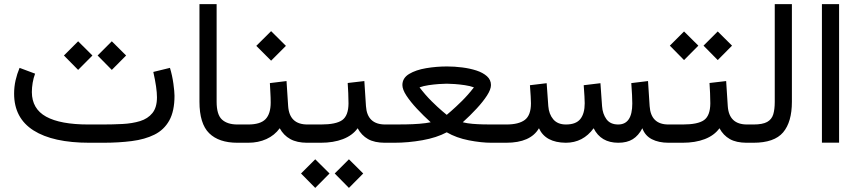

<svg xmlns="http://www.w3.org/2000/svg" viewBox="-20 -687 4130 924"><path d="M476.1 0H410.2Q234.9 0 141.4 -59.3Q47.9 -118.7 47.9 -236.3Q47.9 -269 54.9 -300.3Q62 -331.5 74.2 -360.4L148.9 -332.5Q141.1 -312 137.2 -288.6Q133.3 -265.1 133.3 -243.7Q133.8 -163.1 202.1 -125.5Q270.5 -87.9 405.3 -87.9H472.7Q522.9 -87.9 569.8 -90.3Q616.7 -92.8 654.1 -104.2Q691.4 -115.7 713.4 -142.8Q735.4 -169.9 735.4 -218.8Q735.4 -262.7 717.8 -340.8L797.9 -360.4Q809.1 -323.7 814.5 -284.2Q819.8 -244.6 819.8 -226.1Q819.8 -152.3 794.7 -107.2Q769.5 -62 723.4 -39.1Q677.2 -16.1 614.3 -8.1Q551.3 0 476.1 0ZM449.7 -419.9 518.1 -488.3 586.9 -419.9 518.1 -350.6ZM287.6 -419.9 356 -488.3 424.8 -419.9 356 -350.6Z M1134.8 0H1122.6Q1033.2 0 986.6 -45.9Q939.9 -91.8 939.9 -197.8V-667H1022.5V-197.3Q1022.5 -135.3 1048.3 -111.6Q1074.2 -87.9 1122.6 -87.9H1134.8Z M1470.2 0H1458.5Q1409.2 0 1377 -17.8Q1344.7 -35.6 1326.2 -69.8Q1301.3 -35.6 1262.2 -17.8Q1223.1 0 1174.3 0H1115.2V-87.9H1174.3Q1232.9 -87.9 1257.8 -113.5Q1282.7 -139.2 1282.7 -193.8Q1282.7 -216.8 1281.2 -240.7Q1279.8 -264.6 1278.8 -287.1L1358.9 -296.9L1366.7 -176.8Q1372.6 -87.9 1459.5 -87.9H1470.2ZM1213.4 -466.3 1284.7 -537.1 1356 -466.3 1284.7 -395Z M1844.7 0H1833Q1782.2 0 1751 -17.8Q1719.7 -35.6 1701.2 -69.8Q1676.3 -35.2 1630.6 -17.6Q1585 0 1523.4 0H1450.7V-87.9H1524.4Q1597.2 -87.9 1627 -109.1Q1656.7 -130.4 1657.2 -189Q1657.2 -212.9 1656 -238.8Q1654.8 -264.6 1653.3 -287.6L1733.4 -296.9L1741.2 -176.3Q1747.1 -87.9 1834 -87.9H1844.7ZM1590.8 147.9 1659.2 79.6 1728 147.9 1659.2 217.3ZM1428.7 147.9 1497.1 79.6 1565.9 147.9 1497.1 217.3Z M2207 -98.6Q2227.5 -93.3 2253.7 -91.1Q2279.8 -88.9 2304.4 -88.4Q2329.1 -87.9 2345.2 -87.9H2367.7V0H2345.2Q2296.4 0 2236.3 -11.7Q2176.3 -23.4 2129.9 -50.3Q2081.5 -24.4 2012.9 -12.2Q1944.3 0 1877.4 0H1825.2V-87.9H1878.9Q1902.8 -87.9 1934.6 -88.4Q1966.3 -88.9 1998 -91.3Q2029.8 -93.8 2052.7 -98.6Q2017.6 -130.4 1986.6 -163.6Q1955.6 -196.8 1936 -226.6Q1916.5 -256.3 1916.5 -277.8Q1916.5 -311.5 1949 -331.1Q1981.4 -350.6 2031 -358.9Q2080.6 -367.2 2131.3 -367.2Q2167 -367.2 2204.1 -362.5Q2241.2 -357.9 2272.7 -347.7Q2304.2 -337.4 2323.5 -320.1Q2342.8 -302.7 2342.8 -277.8Q2342.8 -256.8 2323.7 -227.3Q2304.7 -197.8 2273.9 -164.6Q2243.2 -131.3 2207 -98.6ZM2129.9 -284.2Q2115.2 -284.2 2091.6 -282.5Q2067.9 -280.8 2042.7 -277.1Q2017.6 -273.4 1999 -266.6Q2026.4 -230.5 2056.6 -200.4Q2086.9 -170.4 2108.4 -152.3Q2129.9 -134.3 2129.9 -134.3Q2129.9 -134.3 2150.9 -152.3Q2171.9 -170.4 2202.4 -200.4Q2232.9 -230.5 2260.7 -266.6Q2242.2 -273.4 2217.3 -277.1Q2192.4 -280.8 2168.7 -282.5Q2145 -284.2 2129.9 -284.2ZM2357.1 0V-87.9H2401.8V0Z M2955.1 -87.9Q3022.9 -87.9 3022.9 -189Q3022.9 -205.6 3021.7 -230Q3020.5 -254.4 3018.1 -287.1L3098.6 -296.9L3106.4 -176.3Q3112.3 -87.9 3196.8 -87.9H3211.4V0H3197.8Q3149.9 0 3116.9 -17.1Q3084 -34.2 3071.3 -69.8Q3052.7 -34.2 3025.1 -17.1Q2997.6 0 2955.6 0Q2871.6 0 2836.9 -69.8Q2786.1 0 2702.6 0Q2605 -1 2573.7 -69.8Q2533.2 0 2416 0H2382.3V-87.9H2417Q2476.6 -87.9 2505.9 -110.1Q2535.2 -132.3 2535.2 -189.9Q2535.2 -202.6 2533.9 -224.1Q2532.7 -245.6 2530.3 -276.9L2610.8 -286.6L2618.7 -176.3Q2621.6 -137.7 2642.6 -112.8Q2663.6 -87.9 2703.6 -87.9Q2752 -87.9 2772.9 -114.3Q2793.9 -140.6 2793.9 -189.9Q2793.9 -201.7 2792.7 -223.4Q2791.5 -245.1 2789.1 -276.9L2869.6 -286.6L2877.4 -176.3Q2879.9 -139.2 2898.4 -113.5Q2917 -87.9 2955.1 -87.9Z M3585.9 0H3574.2Q3523.4 0 3492.2 -17.8Q3460.9 -35.6 3442.4 -69.8Q3417.5 -35.2 3371.8 -17.6Q3326.2 0 3264.6 0H3191.9V-87.9H3265.6Q3338.4 -87.9 3368.2 -109.1Q3397.9 -130.4 3398.4 -189Q3398.4 -212.9 3397.2 -238.8Q3396 -264.6 3394.5 -287.6L3474.6 -296.9L3482.4 -176.3Q3488.3 -87.9 3575.2 -87.9H3585.9ZM3365.7 -467.3 3434.1 -535.6 3502.9 -467.3 3434.1 -397.9ZM3203.6 -467.3 3272 -535.6 3340.8 -467.3 3272 -397.9Z M3566.4 0V-87.9H3606Q3649.9 -87.9 3671.9 -100.1Q3693.8 -112.3 3701.2 -136.5Q3708.5 -160.6 3708.5 -196.8V-667H3791V-197.3Q3791 -100.1 3748.8 -50Q3706.5 0 3605.5 0Z M3935.5 -667H4018.1V-0.5H3935.5Z"/></svg>

Font: Vazir FD-WOL
Style: Regular-FD-WOL
Weight: 400
Designer: Saber Rastikerdar
Foundry: Saber Rastikerdar
Version: Version 30.1.0